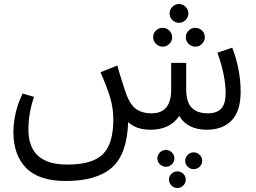

<svg xmlns="http://www.w3.org/2000/svg" viewBox="-20 -648 1279 959"><path d="M907 -548Q893 -534 874 -534Q855 -534 841 -548Q827 -562 827 -581Q827 -600 841 -614Q855 -628 874 -628Q893 -628 907 -614Q921 -600 921 -581Q921 -562 907 -548ZM793 -415Q773 -415 759 -429Q745 -443 745 -462Q745 -482 759 -495.5Q773 -509 793 -509Q812 -509 826 -495Q840 -481 840 -462Q840 -443 826 -429Q812 -415 793 -415ZM955 -415Q936 -415 922 -429Q908 -443 908 -462Q908 -481 922 -495Q936 -509 955 -509Q975 -509 989 -495.5Q1003 -482 1003 -462Q1003 -443 989 -429Q975 -415 955 -415ZM1140 -410Q1182 -300 1182 -190Q1182 -93 1137 -46.5Q1092 0 1013 0Q917 0 875 -69Q830 0 731 0Q661 0 620 -38Q615 122 539 189Q463 256 308 256Q174 256 110.5 191Q47 126 47 12Q47 -85 93 -181L150 -164Q122 -84 122 0Q122 174 316 174Q441 174 493.5 122.5Q546 71 546 -50Q546 -106 531 -158Q516 -210 482 -287L566 -321Q572 -297 585 -256.5Q598 -216 601 -206Q623 -134 654 -108Q685 -82 738 -82Q835 -82 835 -201V-334H910V-202Q910 -138 937.5 -110Q965 -82 1018 -82Q1064 -82 1085.5 -106Q1107 -130 1107 -182Q1107 -270 1066 -385ZM809 185Q791 185 778.5 172.5Q766 160 766 143Q766 126 778.5 113.5Q791 101 809 101Q826 101 838.5 113.5Q851 126 851 143Q851 160 838.5 172.5Q826 185 809 185ZM947 113Q965 113 977.5 125.5Q990 138 990 155Q990 172 977.5 184.5Q965 197 947 197Q930 197 917.5 184.5Q905 172 905 155Q905 138 917.5 125.5Q930 113 947 113ZM836.5 220Q849 208 866 208Q883 208 895.5 220Q908 232 908 249Q908 266 895.5 278.5Q883 291 866 291Q849 291 836.5 278.5Q824 266 824 249Q824 232 836.5 220Z"/></svg>

Font: FiraGO Book
Style: Regular
Weight: 350
Designer: bBox Type
Foundry: bBox Type GmbH
Version: Version 1.001;PS 001.001;hotconv 1.0.88;makeotf.lib2.5.64775